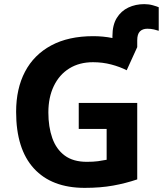

<svg xmlns="http://www.w3.org/2000/svg" viewBox="-20 -899 788 929"><path d="M678 -879Q700 -879 719.5 -873.5Q739 -868 748 -864V-750Q740 -753 725 -756.5Q710 -760 693 -760Q670 -760 657 -747Q644 -734 644 -704V-671L593 -559Q560 -576 518 -587Q476 -598 430 -598Q364 -598 315.5 -568Q267 -538 240.5 -483Q214 -428 214 -355Q214 -285 233 -231Q252 -177 293 -146.5Q334 -116 400 -116Q432 -116 454 -119Q476 -122 496 -126V-275H361V-401H644V-31Q588 -12 527 -1Q466 10 390 10Q230 10 144 -84Q58 -178 58 -358Q58 -470 101 -552Q144 -634 227.5 -679Q311 -724 431 -724Q479 -724 524 -715V-724Q524 -778 545 -812Q566 -846 601 -862.5Q636 -879 678 -879Z"/></svg>

Font: Noto Sans
Style: Bold
Weight: 700
Designer: Monotype Design Team
Foundry: Monotype Imaging Inc.
Version: Version 2.000;GOOG;noto-source:20170915:90ef993387c0; ttfaut